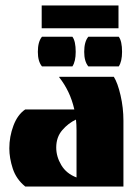

<svg xmlns="http://www.w3.org/2000/svg" viewBox="-20 -680 501 700"><path d="M72 0Q39 -27 26.5 -65.5Q14 -104 14 -139Q14 -182 29 -222Q44 -262 72 -281H251Q243 -316 229 -345Q215 -374 196 -398V-400H395Q409 -378 419.5 -332.5Q430 -287 430 -240V0ZM259 -33V-205Q259 -216 258.5 -225.5Q258 -235 257 -244Q229 -231 207 -205.5Q185 -180 185 -142Q185 -109 203.5 -78Q222 -47 259 -33ZM133 -438Q118 -456 118 -491Q118 -528 133 -546H244Q256 -530 256 -491Q256 -456 244 -438ZM302 -438Q287 -456 287 -491Q287 -528 302 -546H413Q425 -530 425 -491Q425 -456 413 -438ZM132 -577V-660H412V-577Z"/></svg>

Font: Tac One
Style: Regular
Weight: 400
Designer: Oluseyi Olusanya, David Udoh, Eyiyemi Adegbite, Mirko Velimirović
Version: Version 1.003; ttfautohint (v1.8.4.7-5d5b)